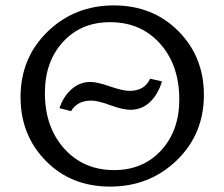

<svg xmlns="http://www.w3.org/2000/svg" viewBox="-20 -684 829 710"><path d="M387 6Q243 6 149.5 -89Q56 -184 56 -325Q56 -470 156 -567Q256 -664 401 -664Q545 -664 639.5 -569Q734 -474 734 -333Q734 -188 633.5 -91Q533 6 387 6ZM402 -55Q509 -55 576 -128Q643 -201 643 -316Q643 -443 572 -522.5Q501 -602 387 -602Q280 -602 213 -529Q146 -456 146 -340Q146 -214 217.5 -134.5Q289 -55 402 -55ZM243 -273 200 -284Q214 -327 244.5 -354Q275 -381 314 -381Q339 -381 386.5 -364.5Q434 -348 459 -348Q515 -348 535 -393L579 -383Q564 -334 534 -306Q504 -278 462 -278Q434 -278 388 -295Q342 -312 318 -312Q265 -312 243 -273Z"/></svg>

Font: EauTestInfant Medium
Style: Regular
Weight: 500
Designer: Christian Thalmann (Catharsis Fonts)
Version: Version 0.001;PS 000.001;hotconv 1.0.88;makeotf.lib2.5.64775